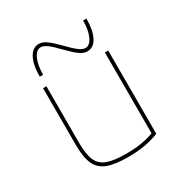

<svg xmlns="http://www.w3.org/2000/svg" viewBox="-172 -858 944 995"><g transform="rotate(-30 300.0 -360.0)"><path d="M310 10Q231 10 186.5 -7Q142 -24 123.5 -65.5Q105 -107 105 -180V-520H125V-180Q125 -113 141 -76Q157 -39 197 -24.5Q237 -10 309 -10Q344 -10 373.5 -13Q403 -16 429.5 -22.5Q456 -29 480 -38L475 -27V-520H495V-22Q455 -6 410 2Q365 10 310 10ZM400 -570Q379 -570 356 -586Q333 -602 293 -643Q259 -679 237.5 -694.5Q216 -710 200 -710Q174 -710 157 -674Q140 -638 140 -580H120Q120 -651 141.5 -690.5Q163 -730 200 -730Q221 -730 244 -714Q267 -698 307 -657Q342 -621 363 -605.5Q384 -590 400 -590Q426 -590 443 -626Q460 -662 460 -720H480Q480 -650 459 -610Q438 -570 400 -570Z"/></g></svg>

Font: M PLUS Code Latin Expanded Thin
Style: Regular
Weight: 250
Width: 7
Designer: Coji Morishita
Foundry: UNDERFOREST DESIGN
Version: Version 1.002; ttfautohint (v1.8.3)